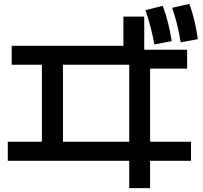

<svg xmlns="http://www.w3.org/2000/svg" viewBox="-20 -875 1040 985"><path d="M643 90V-50H20V-148H195V-543H40V-640H613V-790H720V-620H940V-523H750V-148H960V-50H750V90ZM303 -148H643V-543H303ZM772 -647Q763 -695 752 -737.5Q741 -780 726 -823L815 -845Q831 -802 842 -758Q853 -714 861 -664ZM907 -658Q899 -707 888.5 -749.5Q878 -792 863 -835L952 -855Q967 -812 977.5 -768Q988 -724 995 -674Z"/></svg>

Font: M PLUS 1 Medium
Style: Regular
Weight: 500
Designer: Coji Morishita
Foundry: UNDERFOREST DESIGN
Version: Version 1.001